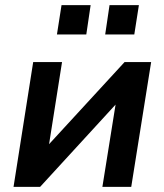

<svg xmlns="http://www.w3.org/2000/svg" viewBox="-20 -732 644 752"><path d="M33 0 110 -489H223L166 -128H136L468 -489H572L494 0H381L439 -362H469L137 0ZM392 -597 409 -712H524L506 -597ZM203 -597 221 -712H335L318 -597Z"/></svg>

Font: Nunito Sans 12pt
Style: Bold Italic
Weight: 700
Italic angle: -9°
Designer: Vernon Adams
Foundry: Vernon Adams
Version: Version 3.101;gftools[0.9.27]